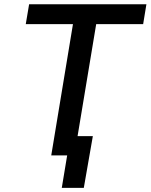

<svg xmlns="http://www.w3.org/2000/svg" viewBox="-20 -748 725 924"><path d="M104 -631.8 120.1 -727.5H684.6L668.9 -631.8H442.9L337.9 0H226.6L331.1 -631.8ZM277.3 156.2 303.2 0H264.6L279.8 -92.8H426.8L383.3 156.2Z"/></svg>

Font: Inter Medium
Style: Italic
Weight: 500
Italic angle: -9.3988°
Designer: Rasmus Andersson
Foundry: rsms
Version: Version 4.001;git-66647c0bb